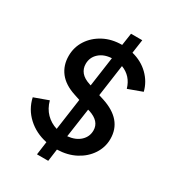

<svg xmlns="http://www.w3.org/2000/svg" viewBox="-220 -971 1089 1198"><g transform="rotate(30 324.5 -372.5)"><path d="M235 100 248 5Q166 -12 108.5 -65Q51 -118 34 -195L136 -232Q150 -180 183 -146.5Q216 -113 262 -99L294 -326L252 -340Q175 -365 137 -414Q99 -463 99 -531Q99 -594 132 -645Q165 -696 222.5 -726.5Q280 -757 354 -757L367 -845H448L434 -747Q505 -729 553 -682Q601 -635 617 -571L516 -534Q493 -614 419 -642L387 -414L422 -403Q584 -350 584 -212Q584 -152 551 -101.5Q518 -51 460.5 -20.5Q403 10 328 12L316 100ZM301 -443 310 -440 340 -653Q284 -650 250 -619Q216 -588 216 -541Q216 -507 236.5 -482Q257 -457 301 -443ZM383 -298 372 -301 342 -92Q400 -98 433 -129Q466 -160 466 -205Q466 -271 383 -298Z"/></g></svg>

Font: Plus Jakarta Sans SemiBold
Style: Italic
Weight: 600
Italic angle: -8°
Designer: Gumpita Rahayu
Foundry: Tokotype
Version: Version 2.071; ttfautohint (v1.8.4.7-5d5b);gftools[0.9.29]